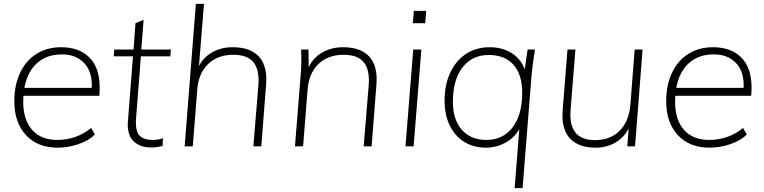

<svg xmlns="http://www.w3.org/2000/svg" viewBox="-20 -756 3949 992"><path d="M101 -261Q100 -251 100 -229Q100 -138 145.5 -85.5Q191 -33 277 -33Q324 -33 369 -48.5Q414 -64 451 -95L470 -61Q440 -30 386 -11.5Q332 7 279 7Q174 7 114 -58Q54 -123 54 -233Q54 -316 83.5 -379Q113 -442 167.5 -477Q222 -512 296 -512Q389 -512 442 -459Q495 -406 495 -304Q495 -276 493 -261ZM106 -302H454Q458 -384 415.5 -429.5Q373 -475 300 -475Q221 -475 171 -429.5Q121 -384 106 -302Z M683 -145Q682 -137 682 -123Q682 -72 704 -52.5Q726 -33 768 -33Q798 -33 822 -42L820 -2Q791 6 761 6Q706 6 673 -23.5Q640 -53 640 -113L641 -130L667 -465H568L570 -500H670L680 -636L722 -654L710 -500H863L860 -465H708Z M1356 -346Q1356 -329 1355 -320L1330 0H1289L1315 -316Q1316 -324 1316 -340Q1316 -408 1284 -440.5Q1252 -473 1186 -473Q1104 -473 1054.5 -424.5Q1005 -376 999 -291L976 0H934L992 -736H1034L1008 -415Q1033 -462 1078.5 -487Q1124 -512 1182 -512Q1267 -512 1311.5 -470Q1356 -428 1356 -346Z M1926 -346Q1926 -329 1925 -320L1900 0H1859L1885 -316Q1886 -324 1886 -340Q1886 -408 1854 -440.5Q1822 -473 1756 -473Q1674 -473 1624.5 -424.5Q1575 -376 1569 -291L1546 0H1504L1533 -362Q1537 -403 1537 -454Q1537 -485 1536 -500H1574L1575 -409Q1599 -459 1646 -485.5Q1693 -512 1752 -512Q1837 -512 1881.5 -470Q1926 -428 1926 -346Z M2115 -500H2157L2117 0H2075ZM2182 -700 2177 -636H2113L2118 -700Z M2744 -500Q2730 -413 2726 -362L2680 216H2639L2663 -89Q2638 -44 2591 -18.5Q2544 7 2490 7Q2427 7 2378.5 -23Q2330 -53 2303.5 -108Q2277 -163 2277 -236Q2277 -318 2306.5 -381Q2336 -444 2388.5 -478Q2441 -512 2510 -512Q2575 -512 2623 -482Q2671 -452 2691 -398L2706 -500ZM2678 -276Q2678 -371 2633 -421.5Q2588 -472 2505 -472Q2419 -472 2369.5 -407.5Q2320 -343 2320 -230Q2320 -138 2366 -85.5Q2412 -33 2493 -33Q2579 -33 2628.5 -98Q2678 -163 2678 -276Z M3300 -500 3261 0H3221L3228 -92Q3203 -44 3158 -18.5Q3113 7 3057 7Q2974 7 2930 -35.5Q2886 -78 2886 -160Q2886 -177 2887 -186L2912 -500H2953L2928 -189Q2927 -180 2927 -163Q2927 -32 3054 -32Q3133 -32 3181.5 -80.5Q3230 -129 3237 -215L3259 -500Z M3469 -261Q3468 -251 3468 -229Q3468 -138 3513.5 -85.5Q3559 -33 3645 -33Q3692 -33 3737 -48.5Q3782 -64 3819 -95L3838 -61Q3808 -30 3754 -11.5Q3700 7 3647 7Q3542 7 3482 -58Q3422 -123 3422 -233Q3422 -316 3451.5 -379Q3481 -442 3535.5 -477Q3590 -512 3664 -512Q3757 -512 3810 -459Q3863 -406 3863 -304Q3863 -276 3861 -261ZM3474 -302H3822Q3826 -384 3783.5 -429.5Q3741 -475 3668 -475Q3589 -475 3539 -429.5Q3489 -384 3474 -302Z"/></svg>

Font: Muli ExtraLight
Style: Italic
Weight: 275
Italic angle: -4.541°
Designer: Vernon Adams
Foundry: Vernon Adams
Version: Version 2.001